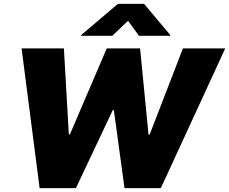

<svg xmlns="http://www.w3.org/2000/svg" viewBox="-20 -979 1192 999"><path d="M186.1 0 92.3 -727.3H312.5L338.1 -279.8H343.8L535.5 -727.3H708.8L752.8 -278.4H758.5L931.8 -727.3H1152L816.8 0H627.8L572.4 -406.2H566.8L375 0ZM563.9 -792.6H402L402.7 -796.9L593.4 -958.8H729.8L865.8 -796.9L865.1 -792.6H703.1L646.3 -870.7Z"/></svg>

Font: Karasuma Gothic
Style: Italic
Weight: 900
Italic angle: -9.39999°
Designer: Rasmus Andersson / Ryoko Nishizuka
Foundry: Genbu
Version: Version 1.00